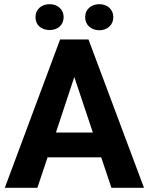

<svg xmlns="http://www.w3.org/2000/svg" viewBox="-20 -900 712 920"><path d="M465 -146 514 0H670L404 -711H268L3 0H159L208 -146ZM248 -265 336 -531 425 -265ZM218 -756C256 -756 285 -780 285 -818C285 -855 256 -880 218 -880C180 -880 150 -856 150 -818C150 -779 179 -756 218 -756ZM456 -755C494 -755 523 -780 523 -818C523 -855 494 -880 456 -880C418 -880 388 -856 388 -818C388 -780 417 -755 456 -755Z"/></svg>

Font: Asimov
Style: Regular
Weight: 500
Designer: Google
Version: Version 2.000980; 2014